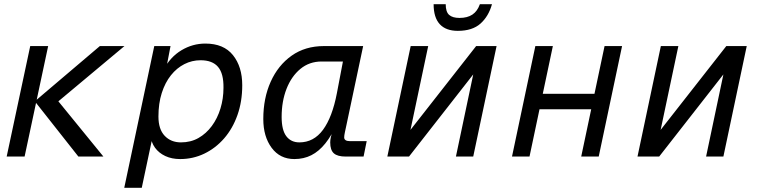

<svg xmlns="http://www.w3.org/2000/svg" viewBox="-20 -751 3640 921"><path d="M356 0 147 -265 459 -530H577L260 -265L476 0ZM12 0 125 -530H211L98 0Z M576 150 720 -530H798L775 -410L764 -416Q797 -478 850.5 -510Q904 -542 965 -542Q1053 -542 1097.5 -486.5Q1142 -431 1142 -342Q1142 -264 1119 -199Q1096 -134 1055 -87Q1014 -40 960 -14Q906 12 844 12Q804 12 773 -2.5Q742 -17 723.5 -42.5Q705 -68 702 -102L716 -114L660 150ZM848 -68Q895 -68 932 -89Q969 -110 996 -146.5Q1023 -183 1037.5 -230.5Q1052 -278 1052 -330Q1053 -398 1026 -430Q999 -462 942 -462Q901 -462 864.5 -443.5Q828 -425 800 -390Q772 -355 756 -305Q740 -255 740 -192Q740 -131 770 -99.5Q800 -68 848 -68Z M1392 12Q1323 12 1283 -42Q1243 -96 1243 -180Q1243 -280 1278.5 -359Q1314 -438 1379 -484Q1444 -530 1534 -530H1722L1642 -152Q1638 -133 1634.5 -117Q1631 -101 1631 -92Q1631 -83 1638 -78.5Q1645 -74 1658 -74H1739L1724 0H1638Q1599 0 1581.5 -15.5Q1564 -31 1564 -68Q1564 -79 1567 -93Q1570 -107 1575 -123Q1580 -139 1586 -157H1596Q1571 -101 1540.5 -63Q1510 -25 1473.5 -6.5Q1437 12 1392 12ZM1416 -68Q1485 -68 1529.5 -128.5Q1574 -189 1596 -304L1625 -456H1523Q1464 -456 1421 -420.5Q1378 -385 1354.5 -325Q1331 -265 1331 -190Q1331 -127 1353.5 -97.5Q1376 -68 1416 -68Z M1838 0 1950 -530H2034L1949 -128L2264 -530H2362L2250 0H2167L2250 -394L1942 0ZM2176 -603Q2119 -603 2089.5 -635Q2060 -667 2060 -731H2118Q2118 -694 2134.5 -679.5Q2151 -665 2184 -665Q2222 -665 2246 -681Q2270 -697 2282 -731H2340Q2324 -673 2285 -638Q2246 -603 2176 -603Z M2436 0 2548 -530H2632L2520 0ZM2521 -227 2537 -301H2886L2870 -227ZM2768 0 2880 -530H2964L2852 0Z M3038 0 3150 -530H3234L3149 -128L3464 -530H3562L3450 0H3367L3450 -394L3142 0Z"/></svg>

Font: Geist Mono
Style: Italic
Weight: 400
Italic angle: -12°
Monospace: yes
Designer: Basement.studio, Andrés Briganti, Mateo Zaragoza
Foundry: Basement.studio, Vercel, Andrés Briganti, Guido Ferreyra, Mateo Zaragoza
Version: Version 1.500